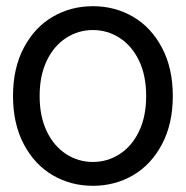

<svg xmlns="http://www.w3.org/2000/svg" viewBox="-20 -590 600 620"><path d="M22 -280Q22 -370 57 -436Q92 -502 150.5 -536Q209 -570 280 -570Q351 -570 409.5 -536Q468 -502 503 -436Q538 -370 538 -280Q538 -190 503 -124Q468 -58 409.5 -24Q351 10 280 10Q209 10 150.5 -24Q92 -58 57 -124Q22 -190 22 -280ZM280 -67Q327 -67 366.5 -92.5Q406 -118 429 -166Q452 -214 452 -280Q452 -346 429 -394Q406 -442 366.5 -467.5Q327 -493 280 -493Q233 -493 193.5 -467.5Q154 -442 131 -394Q108 -346 108 -280Q108 -214 131 -166Q154 -118 193.5 -92.5Q233 -67 280 -67Z"/></svg>

Font: Minipax
Style: Regular
Weight: 400
Designer: Raphaël Ronot, Igor Stepanchenko (Cyrillic)
Foundry: steppetype
Version: Version 1.002